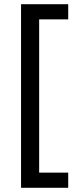

<svg xmlns="http://www.w3.org/2000/svg" viewBox="-20 -734 369 912"><path d="M304 158H80V-714H304V-642H166V86H304Z"/></svg>

Font: Noto Sans Grantha
Style: Regular
Weight: 400
Designer: Monotype Design Team
Foundry: Monotype Imaging Inc.
Version: Version 2.003; ttfautohint (v1.8.4.7-5d5b)